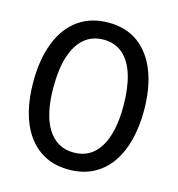

<svg xmlns="http://www.w3.org/2000/svg" viewBox="-103 -763 801 866"><g transform="rotate(15 297.0 -329.5)"><path d="M295 14Q230 14 182 -11.5Q134 -37 102 -83Q70 -129 54.5 -191Q39 -253 39 -327Q39 -435 70 -513Q101 -591 159.5 -632Q218 -673 299 -673Q382 -673 439 -630.5Q496 -588 525.5 -511Q555 -434 555 -330Q555 -256 539 -193Q523 -130 490.5 -83.5Q458 -37 409 -11.5Q360 14 295 14ZM297 -66Q337 -66 367 -83Q397 -100 418 -133.5Q439 -167 449.5 -215.5Q460 -264 460 -326Q460 -409 442 -469Q424 -529 387.5 -561Q351 -593 297 -593Q244 -593 207.5 -562Q171 -531 152 -472Q133 -413 133 -328Q133 -265 143.5 -216.5Q154 -168 175 -134.5Q196 -101 226.5 -83.5Q257 -66 297 -66Z"/></g></svg>

Font: Bricolage Grotesque 96pt
Style: Regular
Weight: 400
Version: Version 1.001;gftools[0.9.33.dev8+g029e19f]